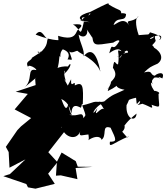

<svg xmlns="http://www.w3.org/2000/svg" viewBox="-50 -837 999 1153"><path d="M334 -364C360 -327 327 -381 338 -414C349 -366 337 -426 337 -394C382 -436 380 -474 358 -438C304 -441 270 -422 235 -383C314 -379 300 -492 309 -501C319 -479 302 -516 327 -541C391 -518 348 -474 357 -480C390 -480 388 -459 359 -550C365 -495 412 -541 417 -530C430 -515 524 -481 553 -407C532 -518 497 -554 452 -499C460 -534 432 -573 422 -629C474 -589 492 -669 453 -672C446 -661 516 -657 455 -681C503 -623 517 -573 502 -645C508 -552 514 -565 630 -581C630 -581 664 -605 667 -590C620 -509 628 -603 606 -517C687 -579 698 -502 666 -488C718 -561 726 -531 715 -494C742 -516 715 -495 730 -499C767 -533 707 -528 651 -496C657 -496 709 -524 703 -522C630 -543 674 -546 659 -451C643 -446 637 -497 628 -430C667 -373 618 -356 602 -327C636 -378 600 -294 596 -307C645 -321 611 -355 597 -290C697 -339 630 -334 686 -353C653 -351 617 -312 698 -298C640 -270 628 -273 576 -228C528 -214 531 -259 577 -177C562 -210 504 -110 535 -188C494 -122 506 -191 572 -220C502 -233 526 -223 444 -204C472 -127 463 -152 452 -127C443 -176 423 -132 365 -148C401 -150 368 -135 361 -213C347 -160 332 -206 318 -243C368 -218 369 -181 379 -156C382 -219 415 -200 436 -190C462 -256 387 -212 447 -211C452 -320 448 -349 399 -324C404 -367 373 -295 377 -361L357 -323ZM161 -364 164 -326 44 -286 117 -273 38 -180 137 -128 76 -78 54 -55 -15 45 2 76 7 170 103 120 10 208 -30 221 108 268 118 288 163 296 279 267 239 206 296 136 291 146 286 218 315 216 415 239 404 172 508 165 417 164 405 131 320 79 292 134 240 77C279 27 318 -23 357 -72L321 -129C302 -120 332 -101 318 -60C292 -40 344 -32 324 -59C308 -91 338 -65 319 -83C326 -18 407 16 432 -48C415 6 474 -55 549 -15C440 -104 501 0 477 7C542 -38 567 0 557 4C597 -18 555 -90 614 -70C650 5 653 14 610 14C604 57 626 22 725 -19C704 -21 735 13 684 -46C717 -78 684 -107 689 -74C701 -83 706 -104 770 -155C767 -100 703 -121 710 -206C703 -209 702 -173 738 -272C661 -174 672 -231 767 -250C773 -193 768 -215 791 -231C796 -209 748 -197 805 -214C855 -197 873 -174 860 -208C925 -185 902 -194 902 -273C927 -284 831 -313 893 -263C866 -318 828 -331 894 -387C805 -335 888 -339 864 -335C853 -397 927 -361 907 -366C895 -378 911 -374 925 -366C951 -433 841 -370 897 -382C839 -378 880 -419 815 -402C852 -436 849 -433 897 -455C944 -490 904 -542 860 -558C844 -558 897 -534 864 -566C901 -604 876 -586 881 -623C861 -592 824 -603 881 -620C940 -638 913 -589 906 -600C916 -604 929 -621 851 -643C839 -624 851 -633 783 -626C761 -688 763 -735 782 -738C736 -693 699 -729 728 -681C694 -743 647 -689 632 -687C651 -745 705 -698 707 -753C659 -777 595 -702 631 -730C667 -769 680 -737 678 -760C675 -782 668 -770 603 -810C603 -822 606 -823 487 -763C508 -742 457 -747 445 -718C430 -747 472 -714 494 -766C417 -746 401 -715 489 -704C424 -705 418 -732 454 -708C430 -597 436 -665 388 -690C461 -697 441 -677 414 -654C403 -632 394 -592 299 -622C304 -551 294 -621 353 -559C355 -613 363 -630 292 -592C319 -603 290 -581 164 -629C202 -678 218 -600 239 -605C226 -596 247 -563 184 -515C178 -551 167 -501 196 -528C214 -532 118 -479 143 -488C125 -463 90 -471 134 -408C85 -470 170 -431 168 -416C104 -432 156 -355 91 -307L169 -372Z"/></svg>

Font: Hussar Lance
Style: ExBdObl
Weight: 700
Foundry: Cannot Into Space Fonts, PlusOne Fonts
Version: Version 2.270